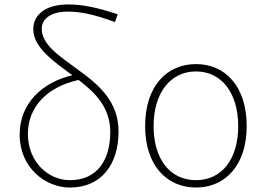

<svg xmlns="http://www.w3.org/2000/svg" viewBox="-20 -827 1184 860"><path d="M293 13C432 13 511 -88 511 -238C511 -374 420 -449 332 -513C242 -579 167 -627 167 -699C167 -738 201 -775 284 -775C333 -775 393 -766 495 -728L507 -763C408 -796 344 -807 286 -807C176 -807 129 -755 129 -697C129 -616 214 -556 304 -490C168 -458 68 -363 68 -224C68 -75 184 13 293 13ZM332 -469C408 -411 474 -345 474 -235C474 -115 419 -20 293 -20C196 -20 105 -102 105 -227C105 -346 188 -437 332 -469Z M858 13C988 13 1085 -86 1085 -262C1085 -441 988 -540 858 -540C727 -540 630 -441 630 -262C630 -86 727 13 858 13ZM858 -20C741 -20 668 -115 668 -262C668 -408 741 -507 858 -507C974 -507 1047 -408 1047 -262C1047 -115 974 -20 858 -20Z"/></svg>

Font: Noto Sans CJK SC Thin
Style: Regular
Weight: 100
Designer: Ryoko NISHIZUKA 西塚涼子 (kana, bopomofo & ideographs); Paul D. Hunt (Latin, Greek & Cyrillic); Sandoll Communications 산돌커뮤니
Foundry: Adobe
Version: Version 2.004;hotconv 1.0.118;makeotfexe 2.5.65603